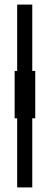

<svg xmlns="http://www.w3.org/2000/svg" viewBox="-20 -680 216 839"><path d="M44 -370H134V-163H44ZM55 139V-660H121V139Z"/></svg>

Font: Bricolage Grotesque 48pt Condensed ExtraBold Light
Style: Regular
Weight: 300
Version: Version 1.000;gftools[0.9.30]